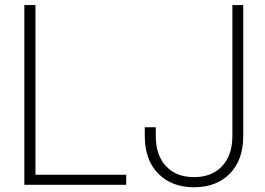

<svg xmlns="http://www.w3.org/2000/svg" viewBox="-20 -748 1073 777"><path d="M78.6 0V-727.5H123.5V-41H490.7V0ZM765.1 9.8Q674.8 9.8 620.4 -45.4Q565.9 -100.6 565.9 -197.8V-232.9H610.4V-197.8Q610.4 -119.6 651.9 -75.4Q693.4 -31.2 765.1 -31.2Q836.9 -31.2 878.7 -75.4Q920.4 -119.6 920.4 -197.8V-727.5H964.4V-197.8Q964.4 -100.6 910.2 -45.4Q856 9.8 765.1 9.8Z"/></svg>

Font: Inter Display ExtraLight
Style: Regular
Weight: 200
Designer: Rasmus Andersson
Foundry: rsms
Version: Version 4.000;git-a52131595